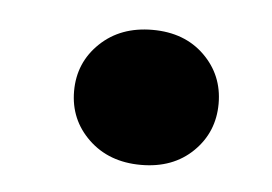

<svg xmlns="http://www.w3.org/2000/svg" viewBox="-28 -437 313 221"><g transform="rotate(5 128.5 -326.0)"><path d="M141 -248Q104 -248 80.5 -270.5Q57 -293 57 -326Q57 -359 80.5 -381.5Q104 -404 141 -404Q178 -404 201 -381.5Q224 -359 224 -326Q224 -293 201 -270.5Q178 -248 141 -248Z"/></g></svg>

Font: DM Sans
Style: Bold Italic
Weight: 700
Italic angle: -10°
Designer: Colophon Foundry, Jonny Pinhorn
Foundry: Colophon Foundry
Version: Version 4.004;gftools[0.9.30]